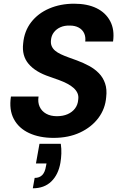

<svg xmlns="http://www.w3.org/2000/svg" viewBox="-20 -732 652 1036"><path d="M269 12Q193 12 137 -14Q81 -40 54.5 -90Q28 -140 39 -211H188Q183 -180 194 -156Q205 -132 229 -118.5Q253 -105 287 -105Q320 -105 345 -116Q370 -127 385 -147Q400 -167 402 -194Q405 -214 398 -229.5Q391 -245 377 -257.5Q363 -270 343 -280.5Q323 -291 298.5 -300Q274 -309 248 -318Q172 -343 134.5 -387Q97 -431 105 -498Q111 -564 148 -612Q185 -660 245.5 -686Q306 -712 380 -712Q451 -712 500.5 -688Q550 -664 574.5 -618Q599 -572 590 -508H440Q443 -533 434 -552.5Q425 -572 405 -583Q385 -594 357 -594Q329 -595 307 -585.5Q285 -576 271 -558Q257 -540 255 -515Q253 -497 259 -483Q265 -469 277.5 -458.5Q290 -448 308 -439.5Q326 -431 348 -423Q370 -415 395 -406Q430 -393 460.5 -376.5Q491 -360 513.5 -337Q536 -314 547 -282Q558 -250 553 -208Q548 -145 511 -95.5Q474 -46 412 -17Q350 12 269 12ZM157 284 167 228Q193 228 208 212.5Q223 197 228 165L231 150H174L193 44H308Q312 71 311 97Q310 123 306 146Q295 210 257 247Q219 284 157 284Z"/></svg>

Font: DM Sans 12pt ExtraBold
Style: Italic
Weight: 800
Italic angle: -10°
Version: Version 4.004;gftools[0.9.30]